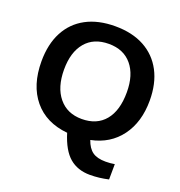

<svg xmlns="http://www.w3.org/2000/svg" viewBox="-155 -830 1088 1158"><g transform="rotate(20 389.0 -250.5)"><path d="M735.8 -347.2Q735.8 -209.5 668.2 -117.9Q600.6 -26.4 480 -2Q496.6 46.4 526.6 67.9Q556.6 89.4 610.8 89.4Q641.1 89.4 668.9 84.5L668 183.1Q607.4 196.8 549.8 196.8Q470.2 196.8 418 152.3Q365.7 107.9 334 4.9Q194.8 -8.3 117.9 -101.3Q41 -194.3 41 -347.2Q41 -457.5 82.3 -536.1Q123.5 -614.7 201.4 -656.5Q279.3 -698.2 388.2 -698.2Q497.6 -698.2 575.2 -656Q652.8 -613.8 694.3 -535.2Q735.8 -456.5 735.8 -347.2ZM588.9 -347.2Q588.9 -458.5 536.1 -521.7Q483.4 -585 388.2 -585Q291.5 -585 238.8 -522.2Q186 -459.5 186 -347.2Q186 -233.9 239.7 -168.5Q293.5 -103 387.2 -103Q483.9 -103 536.4 -166.5Q588.9 -230 588.9 -347.2Z"/></g></svg>

Font: Arimo
Style: Bold
Weight: 700
Designer: Steve Matteson
Foundry: Monotype Imaging Inc.
Version: Version 1.33